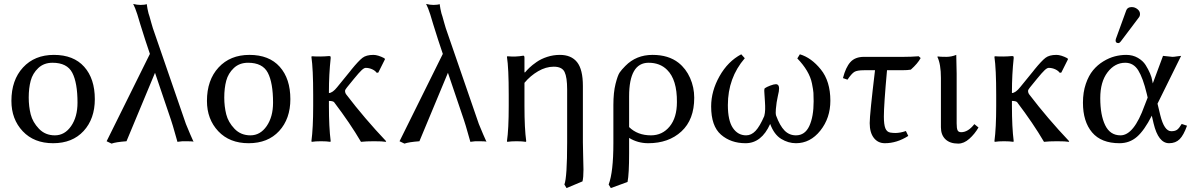

<svg xmlns="http://www.w3.org/2000/svg" viewBox="-20 -718 6058 976"><path d="M38 -205Q38 -311 97 -375Q156 -439 254 -439Q354 -439 408 -378.5Q462 -318 462 -214Q462 -114 405 -52Q348 10 250 10Q153 10 95.5 -51Q38 -112 38 -205ZM247 -399Q203 -399 174.5 -372Q146 -345 136 -307.5Q126 -270 126 -222Q126 -177 136 -137Q146 -97 178 -63.5Q210 -30 259 -30Q309 -30 341.5 -77Q374 -124 374 -196Q374 -297 347.5 -348Q321 -399 247 -399Z M849 -109 768 -348 623 0Q569 4 547 12L522 0L742 -444L718 -516Q708 -546 693.5 -593.5Q679 -641 678 -645L667 -676L657 -698Q677 -693 694 -693Q715 -693 726 -697Q729 -673 735 -650Q736 -649 740 -634.5Q744 -620 749.5 -600.5Q755 -581 757 -575L925 -88Q950 -27 964 3Q963 0 932 0Q920 0 907 0L882 3Q877 -13 868 -46Q859 -79 849 -109Z M1032 -205Q1032 -311 1091 -375Q1150 -439 1248 -439Q1348 -439 1402 -378.5Q1456 -318 1456 -214Q1456 -114 1399 -52Q1342 10 1244 10Q1147 10 1089.5 -51Q1032 -112 1032 -205ZM1241 -399Q1197 -399 1168.5 -372Q1140 -345 1130 -307.5Q1120 -270 1120 -222Q1120 -177 1130 -137Q1140 -97 1172 -63.5Q1204 -30 1253 -30Q1303 -30 1335.5 -77Q1368 -124 1368 -196Q1368 -297 1341.5 -348Q1315 -399 1241 -399Z M1572 -235Q1572 -368 1563 -429L1565 -432Q1608 -429 1652 -433Q1658 -433 1659.5 -431.5Q1661 -430 1661 -423Q1652 -339 1652 -251V-245Q1671 -246 1694 -275L1760 -356Q1762 -359 1767 -365Q1803 -409 1822.5 -424Q1842 -439 1878 -439Q1901 -439 1934 -422L1937 -417L1903 -349L1895 -348Q1887 -359 1871.5 -366Q1856 -373 1839 -373Q1831 -373 1818.5 -361.5Q1806 -350 1779 -317L1744 -274Q1734 -262 1734 -256Q1734 -246 1740 -238Q1833 -116 1943 0L1941 3Q1926 0 1881 0Q1841 0 1815 3Q1760 -91 1678 -199Q1671 -205 1652 -205V-180Q1652 -71 1661 0L1659 3Q1641 0 1612 0Q1583 0 1565 3L1563 0Q1572 -67 1572 -180Z M2338 -109 2257 -348 2112 0Q2058 4 2036 12L2011 0L2231 -444L2207 -516Q2197 -546 2182.5 -593.5Q2168 -641 2167 -645L2156 -676L2146 -698Q2166 -693 2183 -693Q2204 -693 2215 -697Q2218 -673 2224 -650Q2225 -649 2229 -634.5Q2233 -620 2238.5 -600.5Q2244 -581 2246 -575L2414 -88Q2439 -27 2453 3Q2452 0 2421 0Q2409 0 2396 0L2371 3Q2366 -13 2357 -46Q2348 -79 2338 -109Z M2648 -349Q2658 -361 2671.5 -374Q2685 -387 2708 -403Q2731 -419 2762 -429Q2793 -439 2826 -439Q2884 -439 2913.5 -402Q2943 -365 2943 -281V6Q2943 33 2944.5 79.5Q2946 126 2946 144Q2946 184 2941 204L2860 238L2849 220Q2863 183 2863 6V-263Q2863 -325 2850 -352Q2837 -379 2795 -379Q2755 -379 2715.5 -356Q2676 -333 2646 -297V-180Q2646 -64 2655 0L2653 3Q2635 0 2606 0Q2577 0 2559 3L2557 0Q2566 -61 2566 -180V-235Q2566 -373 2557 -429L2559 -432Q2603 -428 2640 -435Q2646 -435 2646 -425V-352Z M3170 207 3085 238 3074 220Q3098 157 3098 10V-184Q3098 -248 3109 -291.5Q3120 -335 3130 -349.5Q3140 -364 3159 -383Q3214 -439 3297 -439Q3378 -439 3429 -399Q3467 -369 3488 -321.5Q3509 -274 3509 -221Q3509 -110 3444 -50Q3379 10 3275 10Q3222 10 3178 -17V61Q3178 167 3170 207ZM3421 -199Q3422 -313 3371 -363Q3335 -399 3277 -399Q3178 -399 3178 -228V-72Q3221 -30 3289 -30Q3347 -30 3384 -75Q3421 -120 3421 -199Z M4201 -206Q4201 -118 4150 -54Q4099 10 4026 10Q3987 10 3951 -12Q3915 -34 3895 -88Q3851 10 3770 10Q3695 10 3645 -33.5Q3595 -77 3595 -177Q3595 -255 3637.5 -330.5Q3680 -406 3748 -442L3766 -422Q3680 -322 3680 -184Q3680 -105 3705.5 -67.5Q3731 -30 3773 -30Q3799 -30 3820.5 -52.5Q3842 -75 3865 -128Q3869 -143 3869.5 -161.5Q3870 -180 3868.5 -200Q3867 -220 3867 -224Q3867 -229 3866 -239Q3865 -249 3865 -256.5Q3865 -264 3867 -269Q3877 -276 3895.5 -283Q3914 -290 3924 -290Q3945 -290 3939 -253Q3938 -248 3934 -229.5Q3930 -211 3928 -198Q3926 -185 3924 -163.5Q3922 -142 3925 -131Q3944 -79 3968 -54.5Q3992 -30 4026 -30Q4072 -30 4094 -77.5Q4116 -125 4116 -203Q4116 -231 4115 -246Q4114 -261 4107.5 -293.5Q4101 -326 4082 -358Q4063 -390 4033 -421L4046 -442Q4104 -425 4152.5 -365Q4201 -305 4201 -206Z M4489 -361Q4473 -185 4473 -126Q4473 -85 4480.5 -66Q4488 -47 4506 -44Q4520 -42 4531 -42Q4556 -42 4585 -52L4597 -27Q4539 10 4478 10Q4443 10 4422 -17Q4401 -44 4401 -92Q4401 -137 4428 -361H4372Q4337 -361 4323 -352.5Q4309 -344 4288 -313L4265 -321Q4279 -376 4303 -402.5Q4327 -429 4372 -429H4573Q4611 -429 4650 -432L4660 -423Q4645 -395 4610 -364Q4595 -361 4563 -361Z M4763 -322Q4763 -392 4745 -429L4747 -431Q4759 -429 4791 -429Q4816 -429 4841 -439Q4843 -375 4843 -343V-91Q4843 -66 4847.5 -56Q4852 -46 4866 -46Q4901 -46 4933 -87L4954 -70Q4935 -37 4907.5 -12.5Q4880 12 4851 12Q4809 12 4786 -10Q4763 -32 4763 -71Z M5044 -235Q5044 -368 5035 -429L5037 -432Q5080 -429 5124 -433Q5130 -433 5131.5 -431.5Q5133 -430 5133 -423Q5124 -339 5124 -251V-245Q5143 -246 5166 -275L5232 -356Q5234 -359 5239 -365Q5275 -409 5294.5 -424Q5314 -439 5350 -439Q5373 -439 5406 -422L5409 -417L5375 -349L5367 -348Q5359 -359 5343.5 -366Q5328 -373 5311 -373Q5303 -373 5290.5 -361.5Q5278 -350 5251 -317L5216 -274Q5206 -262 5206 -256Q5206 -246 5212 -238Q5305 -116 5415 0L5413 3Q5398 0 5353 0Q5313 0 5287 3Q5232 -91 5150 -199Q5143 -205 5124 -205V-180Q5124 -71 5133 0L5131 3Q5113 0 5084 0Q5055 0 5037 3L5035 0Q5044 -67 5044 -180Z M5733 -682Q5749 -682 5762 -671.5Q5775 -661 5775 -647Q5775 -636 5769 -629L5677 -507Q5671 -499 5665 -499Q5651 -499 5651 -512Q5651 -516 5653 -522L5705 -665Q5711 -682 5733 -682ZM5864 -191 5878 -133Q5898 -51 5934 -51Q5953 -51 5963.5 -58.5Q5974 -66 5987 -88L6014 -79Q5997 -31 5976.5 -10.5Q5956 10 5923 10Q5868 10 5844 -91L5835 -130Q5797 -55 5759.5 -22.5Q5722 10 5671 10Q5578 10 5531.5 -45Q5485 -100 5485 -196Q5485 -249 5499.5 -291.5Q5514 -334 5536.5 -361Q5559 -388 5588.5 -406Q5618 -424 5647 -431.5Q5676 -439 5705 -439Q5738 -439 5764 -424Q5790 -409 5803.5 -387.5Q5817 -366 5826 -345Q5835 -324 5837 -309L5840 -294L5892 -434Q5899 -434 5916 -431.5Q5933 -429 5940 -429Q5948 -429 5963 -431.5Q5978 -434 5984 -434ZM5814 -222 5809 -243Q5790 -322 5766 -360.5Q5742 -399 5700 -399Q5647 -399 5610 -350.5Q5573 -302 5573 -219Q5573 -133 5598 -81.5Q5623 -30 5676 -30Q5744 -30 5798 -181Z"/></svg>

Font: Libertinus Sans
Style: Regular
Weight: 400
Designer: Philipp H. Poll
Foundry: Khaled Hosny
Version: Version 6.1